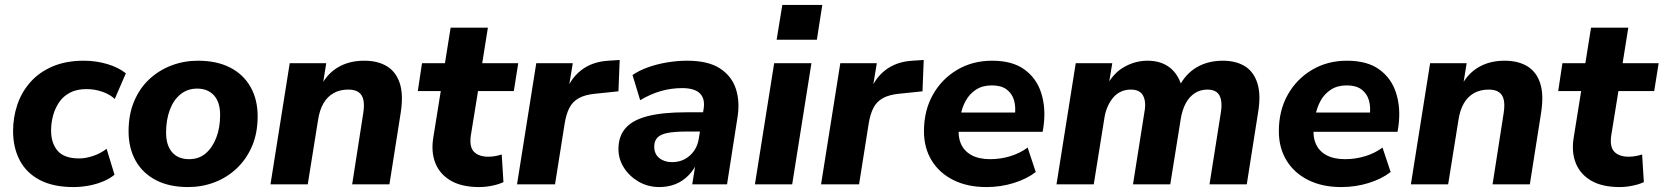

<svg xmlns="http://www.w3.org/2000/svg" viewBox="-20 -747 6741 778"><path d="M278 11Q196 11 141.5 -17.5Q87 -46 60 -97.5Q33 -149 33 -216Q33 -271 50 -322Q67 -373 102.5 -413.5Q138 -454 192.5 -477.5Q247 -501 320 -501Q369 -501 414.5 -487.5Q460 -474 490 -450L445 -346Q425 -365 394 -375.5Q363 -386 331 -386Q291 -386 263.5 -371.5Q236 -357 219.5 -332.5Q203 -308 195 -278.5Q187 -249 187 -218Q187 -167 213.5 -136Q240 -105 301 -105Q327 -105 357 -115Q387 -125 412 -144L444 -39Q425 -23 397 -11.5Q369 0 338 5.5Q307 11 278 11Z M742 11Q666 11 612 -17Q558 -45 529.5 -96Q501 -147 501 -215Q501 -283 523.5 -336.5Q546 -390 585.5 -426.5Q625 -463 675.5 -482Q726 -501 782 -501Q858 -501 912 -473.5Q966 -446 995 -395Q1024 -344 1024 -276Q1024 -207 1001 -154Q978 -101 938.5 -64Q899 -27 848.5 -8Q798 11 742 11ZM746 -102Q786 -102 813.5 -125.5Q841 -149 856.5 -189.5Q872 -230 872 -281Q872 -333 847 -360.5Q822 -388 779 -388Q740 -388 711.5 -365Q683 -342 668 -301.5Q653 -261 653 -210Q653 -158 677.5 -130Q702 -102 746 -102Z M1076 0 1154 -491H1302L1287 -398H1280Q1305 -448 1350 -474.5Q1395 -501 1456 -501Q1510 -501 1547 -479Q1584 -457 1599.5 -411Q1615 -365 1604 -292L1558 0H1407L1452 -289Q1457 -321 1452.5 -342Q1448 -363 1433 -373.5Q1418 -384 1391 -384Q1357 -384 1331.5 -369.5Q1306 -355 1290.5 -328Q1275 -301 1269 -262L1227 0Z M1922 11Q1851 11 1806.5 -15Q1762 -41 1744 -86.5Q1726 -132 1736 -191L1766 -378H1673L1690 -491H1783L1806 -635H1957L1934 -491H2080L2062 -378H1917L1888 -199Q1881 -152 1900.5 -132Q1920 -112 1959 -112Q1973 -112 1986.5 -114.5Q2000 -117 2013 -121L2020 -9Q2001 0 1974 5.5Q1947 11 1922 11Z M2075 0 2153 -491H2301L2281 -371H2272Q2290 -427 2334.5 -462Q2379 -497 2445 -501L2491 -504L2486 -377L2390 -367Q2350 -363 2325 -349Q2300 -335 2287 -309.5Q2274 -284 2268 -246L2229 0Z M2652 11Q2606 11 2568.5 -10.5Q2531 -32 2508.5 -67Q2486 -102 2486 -143Q2486 -195 2515 -228Q2544 -261 2605 -276.5Q2666 -292 2761 -292H2840L2828 -214H2764Q2715 -214 2686 -208.5Q2657 -203 2644 -189.5Q2631 -176 2631 -153Q2631 -123 2651.5 -106.5Q2672 -90 2703 -90Q2732 -90 2754.5 -102Q2777 -114 2792.5 -136Q2808 -158 2812 -188L2831 -305Q2838 -346 2816.5 -368Q2795 -390 2744 -390Q2700 -390 2658 -378Q2616 -366 2574 -341L2543 -443Q2569 -461 2605 -474Q2641 -487 2682.5 -494Q2724 -501 2765 -501Q2849 -501 2897 -470Q2945 -439 2962 -386.5Q2979 -334 2968 -269L2926 0H2785L2801 -100H2810Q2795 -62 2770.5 -37Q2746 -12 2716 -0.5Q2686 11 2652 11Z M3127 -586 3150 -727H3312L3290 -586ZM3039 0 3117 -491H3268L3190 0Z M3307 0 3385 -491H3533L3513 -371H3504Q3522 -427 3566.5 -462Q3611 -497 3677 -501L3723 -504L3718 -377L3622 -367Q3582 -363 3557 -349Q3532 -335 3519 -309.5Q3506 -284 3500 -246L3461 0Z M3977 11Q3900 11 3843 -17.5Q3786 -46 3755 -97Q3724 -148 3724 -215Q3724 -299 3760 -363Q3796 -427 3858.5 -464Q3921 -501 4000 -501Q4082 -501 4131 -465.5Q4180 -430 4199 -370.5Q4218 -311 4209 -239L4205 -213H3846L3857 -291H4108L4092 -277Q4097 -313 4089 -340.5Q4081 -368 4059 -384.5Q4037 -401 3999 -401Q3961 -401 3934.5 -383.5Q3908 -366 3893 -338.5Q3878 -311 3872 -278L3867 -243Q3860 -199 3872.5 -167.5Q3885 -136 3915.5 -119Q3946 -102 3992 -102Q4034 -102 4073.5 -114Q4113 -126 4144 -149L4177 -50Q4141 -22 4088 -5.5Q4035 11 3977 11Z M4261 0 4339 -491H4487L4471 -394H4461Q4490 -450 4535 -475.5Q4580 -501 4630 -501Q4685 -501 4721 -472.5Q4757 -444 4771 -388L4757 -395Q4784 -448 4829.5 -474.5Q4875 -501 4935 -501Q4987 -501 5023 -479.5Q5059 -458 5074.5 -411.5Q5090 -365 5078 -292L5032 0H4881L4927 -291Q4932 -322 4927.5 -343Q4923 -364 4909.5 -374Q4896 -384 4872 -384Q4844 -384 4821.5 -369.5Q4799 -355 4784.5 -328Q4770 -301 4764 -262L4722 0H4571L4617 -291Q4623 -322 4618 -343Q4613 -364 4599.5 -374Q4586 -384 4562 -384Q4541 -384 4523 -376Q4505 -368 4491.5 -352.5Q4478 -337 4468 -314.5Q4458 -292 4454 -262L4412 0Z M5415 11Q5338 11 5281 -17.5Q5224 -46 5193 -97Q5162 -148 5162 -215Q5162 -299 5198 -363Q5234 -427 5296.5 -464Q5359 -501 5438 -501Q5520 -501 5569 -465.5Q5618 -430 5637 -370.5Q5656 -311 5647 -239L5643 -213H5284L5295 -291H5546L5530 -277Q5535 -313 5527 -340.5Q5519 -368 5497 -384.5Q5475 -401 5437 -401Q5399 -401 5372.5 -383.5Q5346 -366 5331 -338.5Q5316 -311 5310 -278L5305 -243Q5298 -199 5310.5 -167.5Q5323 -136 5353.5 -119Q5384 -102 5430 -102Q5472 -102 5511.5 -114Q5551 -126 5582 -149L5615 -50Q5579 -22 5526 -5.5Q5473 11 5415 11Z M5697 0 5775 -491H5923L5908 -398H5901Q5926 -448 5971 -474.5Q6016 -501 6077 -501Q6131 -501 6168 -479Q6205 -457 6220.5 -411Q6236 -365 6225 -292L6179 0H6028L6073 -289Q6078 -321 6073.5 -342Q6069 -363 6054 -373.5Q6039 -384 6012 -384Q5978 -384 5952.5 -369.5Q5927 -355 5911.5 -328Q5896 -301 5890 -262L5848 0Z M6543 11Q6472 11 6427.5 -15Q6383 -41 6365 -86.5Q6347 -132 6357 -191L6387 -378H6294L6311 -491H6404L6427 -635H6578L6555 -491H6701L6683 -378H6538L6509 -199Q6502 -152 6521.5 -132Q6541 -112 6580 -112Q6594 -112 6607.5 -114.5Q6621 -117 6634 -121L6641 -9Q6622 0 6595 5.5Q6568 11 6543 11Z"/></svg>

Font: Nunito Sans 12pt ExtraBold
Style: Italic
Weight: 800
Italic angle: -9°
Designer: Vernon Adams
Foundry: Vernon Adams
Version: Version 3.101;gftools[0.9.27]